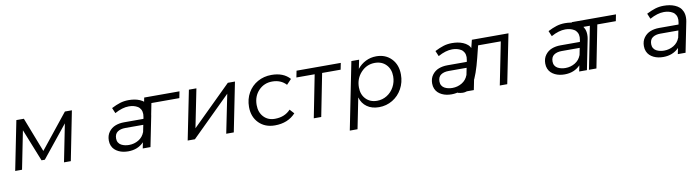

<svg xmlns="http://www.w3.org/2000/svg" viewBox="-31 -1182 7365 2028"><g transform="rotate(-10 3652.0 -168.0)"><path d="M119 0H45.5L151 -527H231.5L375 -156.5L671.5 -527H746.5L642 0H569L649.5 -404L374.5 -62.5H339L200.5 -409Z M1496.5 0H1413.5L1426.5 -64Q1361 3.5 1258.5 3.5Q1231 3.5 1205 -1.5Q1179 -6.5 1155.2 -18Q1131.5 -29.5 1113.8 -46.5Q1096 -63.5 1085.5 -88.5Q1075 -113.5 1075 -144.5Q1075 -198.5 1102.8 -236Q1130.5 -273.5 1172.8 -290Q1215 -306.5 1267 -306.5H1475L1478.5 -324Q1482 -342.5 1482 -356Q1482 -385 1470.5 -406.5Q1459 -428 1439 -440Q1419 -452 1395.5 -457.8Q1372 -463.5 1345.5 -463.5Q1276 -463.5 1193.5 -418L1169 -476.5Q1220 -502.5 1263 -515.8Q1306 -529 1354 -529Q1386 -529 1415.2 -524.2Q1444.5 -519.5 1472.5 -507.8Q1500.5 -496 1520.8 -478Q1541 -460 1553.2 -431.8Q1565.5 -403.5 1565.5 -368Q1565.5 -343.5 1561.5 -324ZM1278 -61.5Q1334.5 -61.5 1381 -89.5Q1427.5 -117.5 1446.5 -169V-165.5L1462.5 -245H1269Q1218 -245 1186.2 -223Q1154.5 -201 1154.5 -151.5Q1154.5 -127 1165.8 -108.5Q1177 -90 1195.8 -80.2Q1214.5 -70.5 1235 -66Q1255.5 -61.5 1278 -61.5Z M1496.5 0H1416.5L1522 -527H1900.5L1886.5 -456.5H1587Z M1973 0H1895.5L2001.5 -527H2082L1999 -113.5L2419 -527H2495.5L2390 0H2309L2393 -414.5Z M2832 2.5Q2726 2.5 2660.5 -63.8Q2595 -130 2595 -236.5Q2595 -320.5 2633.2 -387.5Q2671.5 -454.5 2738 -491.8Q2804.5 -529 2886 -529Q3015 -529 3083 -451.5L3031.5 -397.5Q2975 -459 2882 -459Q2795 -459 2736.5 -398Q2678 -337 2678 -242.5Q2678 -164 2723.8 -115Q2769.5 -66 2843 -66Q2949 -66 3012 -134.5L3054.5 -87.5Q2971.5 2.5 2832 2.5Z M3328 0H3248L3338 -456.5H3142L3156 -527H3630.5L3616.5 -456.5H3418Z M4010.5 -530.5Q4110.5 -530.5 4172.8 -465.5Q4235 -400.5 4235 -295.5Q4235 -212.5 4197.2 -143.8Q4159.5 -75 4093.8 -35.5Q4028 4 3948.5 4Q3872 4 3820 -32.8Q3768 -69.5 3749 -135.5L3683 194H3600L3744 -526.5H3827L3807.5 -431.5Q3845 -478.5 3897.5 -504.5Q3950 -530.5 4010.5 -530.5ZM3984 -464.5Q3896.5 -464.5 3835.2 -398.8Q3774 -333 3774 -239Q3774 -161.5 3819.8 -113.8Q3865.5 -66 3940 -66Q3997.5 -66 4046 -96.2Q4094.5 -126.5 4122.8 -178.5Q4151 -230.5 4151 -291.5Q4151 -368.5 4104.8 -416.5Q4058.5 -464.5 3984 -464.5Z M4964.5 0H4881.5L4894.5 -64Q4829 3.5 4726.5 3.5Q4699 3.5 4673 -1.5Q4647 -6.5 4623.2 -18Q4599.5 -29.5 4581.8 -46.5Q4564 -63.5 4553.5 -88.5Q4543 -113.5 4543 -144.5Q4543 -198.5 4570.8 -236Q4598.5 -273.5 4640.8 -290Q4683 -306.5 4735 -306.5H4943L4946.5 -324Q4950 -342.5 4950 -356Q4950 -385 4938.5 -406.5Q4927 -428 4907 -440Q4887 -452 4863.5 -457.8Q4840 -463.5 4813.5 -463.5Q4744 -463.5 4661.5 -418L4637 -476.5Q4688 -502.5 4731 -515.8Q4774 -529 4822 -529Q4854 -529 4883.2 -524.2Q4912.5 -519.5 4940.5 -507.8Q4968.5 -496 4988.8 -478Q5009 -460 5021.2 -431.8Q5033.5 -403.5 5033.5 -368Q5033.5 -343.5 5029.5 -324ZM4746 -61.5Q4802.5 -61.5 4849 -89.5Q4895.5 -117.5 4914.5 -169V-165.5L4930.5 -245H4737Q4686 -245 4654.2 -223Q4622.5 -201 4622.5 -151.5Q4622.5 -127 4633.8 -108.5Q4645 -90 4663.8 -80.2Q4682.5 -70.5 4703 -66Q4723.5 -61.5 4746 -61.5Z M4791.5 -1 4810.5 -69Q4826 -65.5 4834.5 -65.5Q4861 -65.5 4882.8 -83Q4904.5 -100.5 4923 -138Q4941.5 -175.5 4956.8 -222Q4972 -268.5 4989.5 -338.5L5036.5 -527H5429L5323 0H5243L5334.5 -457.5H5091L5059.5 -331Q5015 -152.5 4968 -72.5Q4921 7.5 4846.5 7.5Q4824 7.5 4791.5 -1Z M6177.5 0H6094.5L6107.5 -64Q6042 3.5 5939.5 3.5Q5912 3.5 5886 -1.5Q5860 -6.5 5836.2 -18Q5812.5 -29.5 5794.8 -46.5Q5777 -63.5 5766.5 -88.5Q5756 -113.5 5756 -144.5Q5756 -198.5 5783.8 -236Q5811.5 -273.5 5853.8 -290Q5896 -306.5 5948 -306.5H6156L6159.5 -324Q6163 -342.5 6163 -356Q6163 -385 6151.5 -406.5Q6140 -428 6120 -440Q6100 -452 6076.5 -457.8Q6053 -463.5 6026.5 -463.5Q5957 -463.5 5874.5 -418L5850 -476.5Q5901 -502.5 5944 -515.8Q5987 -529 6035 -529Q6067 -529 6096.2 -524.2Q6125.5 -519.5 6153.5 -507.8Q6181.5 -496 6201.8 -478Q6222 -460 6234.2 -431.8Q6246.5 -403.5 6246.5 -368Q6246.5 -343.5 6242.5 -324ZM5959 -61.5Q6015.5 -61.5 6062 -89.5Q6108.5 -117.5 6127.5 -169V-165.5L6143.5 -245H5950Q5899 -245 5867.2 -223Q5835.5 -201 5835.5 -151.5Q5835.5 -127 5846.8 -108.5Q5858 -90 5876.8 -80.2Q5895.5 -70.5 5916 -66Q5936.5 -61.5 5959 -61.5Z M6279.5 0H6199.5L6289.5 -456.5H6093.5L6107.5 -527H6582L6568 -456.5H6369.5Z M7235.5 0H7152.5L7165.5 -64Q7100 3.5 6997.5 3.5Q6970 3.5 6944 -1.5Q6918 -6.5 6894.2 -18Q6870.5 -29.5 6852.8 -46.5Q6835 -63.5 6824.5 -88.5Q6814 -113.5 6814 -144.5Q6814 -198.5 6841.8 -236Q6869.5 -273.5 6911.8 -290Q6954 -306.5 7006 -306.5H7214L7217.5 -324Q7221 -342.5 7221 -356Q7221 -385 7209.5 -406.5Q7198 -428 7178 -440Q7158 -452 7134.5 -457.8Q7111 -463.5 7084.5 -463.5Q7015 -463.5 6932.5 -418L6908 -476.5Q6959 -502.5 7002 -515.8Q7045 -529 7093 -529Q7125 -529 7154.2 -524.2Q7183.5 -519.5 7211.5 -507.8Q7239.5 -496 7259.8 -478Q7280 -460 7292.2 -431.8Q7304.5 -403.5 7304.5 -368Q7304.5 -343.5 7300.5 -324ZM7017 -61.5Q7073.5 -61.5 7120 -89.5Q7166.5 -117.5 7185.5 -169V-165.5L7201.5 -245H7008Q6957 -245 6925.2 -223Q6893.5 -201 6893.5 -151.5Q6893.5 -127 6904.8 -108.5Q6916 -90 6934.8 -80.2Q6953.5 -70.5 6974 -66Q6994.5 -61.5 7017 -61.5Z"/></g></svg>

Font: Argentum Sans Light
Style: Italic
Weight: 300
Italic angle: -11.3°
Designer: Julieta Ulanovsky (font), Owen Earl (portions from Jones font), Cristiano Sobral (main changes and remaster)
Foundry: Julieta Ulanovsky (font), Owen Earl (portions from Jones font), Cristiano Sobral (main changes and remaster)
Version: Version 3.127